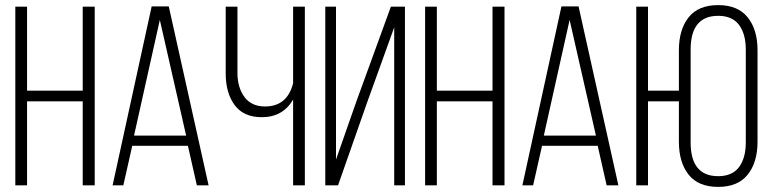

<svg xmlns="http://www.w3.org/2000/svg" viewBox="-20 -726 3024 752"><path d="M86 -329V0H40V-700H86V-371H304V-700H351V0H304V-329Z M498 -155 463 0H421L574 -701H641L797 0H751L716 -155ZM505 -195H709L606 -648Z M1128 -336Q1088 -267 1005 -267Q934 -267 899 -314.5Q864 -362 864 -438V-700H910V-441Q910 -383 937.5 -346Q965 -309 1018 -309Q1105 -309 1128 -400V-700H1174V0H1128Z M1418 -325 1304 0H1254V-700H1296V-101L1377 -332L1511 -700H1566V0H1524V-619Z M1691 -329V0H1645V-700H1691V-371H1909V-700H1956V0H1909V-329Z M2103 -155 2068 0H2026L2179 -701H2246L2402 0H2356L2321 -155ZM2110 -195H2314L2211 -648Z M2793 -706Q2870 -706 2908.5 -658Q2947 -610 2947 -529V-171Q2947 -90 2908.5 -42Q2870 6 2793 6Q2715 6 2677 -42Q2639 -90 2639 -171V-329H2518V0H2472V-700H2518V-371H2639V-529Q2639 -610 2677 -658Q2715 -706 2793 -706ZM2793 -664Q2685 -664 2685 -532V-168Q2685 -36 2793 -36Q2848 -36 2874.5 -71.5Q2901 -107 2901 -168V-532Q2901 -593 2874.5 -628.5Q2848 -664 2793 -664Z"/></svg>

Font: Bebas Neue Book
Style: Regular
Weight: 300
Designer: Ryoichi Tsunekawa
Foundry: Ryoichi Tsunekawa
Version: Version 1.003;PS 001.003;hotconv 1.0.88;makeotf.lib2.5.64775